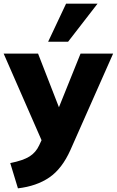

<svg xmlns="http://www.w3.org/2000/svg" viewBox="-39 -801 638 1049"><path d="M579 -508 346 18Q300 121 230.5 168.5Q161 216 59 228L17 90Q87 76 122 54Q157 32 175 -7L188 -35L-19 -508H169L283 -215L401 -508ZM224 -573 322 -781H494L333 -573Z"/></svg>

Font: Muli Black
Style: Regular
Weight: 900
Designer: Vernon Adams
Foundry: Vernon Adams
Version: Version 2.001